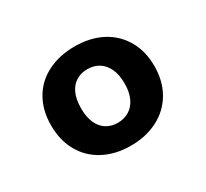

<svg xmlns="http://www.w3.org/2000/svg" viewBox="-86 -836 656 612"><g transform="rotate(-30 242.0 -530.0)"><path d="M241 -348Q185 -348 142 -370.5Q99 -393 75.5 -434.5Q52 -476 52 -531Q52 -586 75.5 -627Q99 -668 142.5 -690Q186 -712 242 -712Q299 -712 341.5 -690Q384 -668 408 -627Q432 -586 432 -531Q432 -476 408 -434.5Q384 -393 340.5 -370.5Q297 -348 241 -348ZM241 -432Q264 -432 282.5 -443Q301 -454 311.5 -476Q322 -498 322 -530Q322 -563 311.5 -585Q301 -607 283 -618Q265 -629 241 -629Q218 -629 200 -618Q182 -607 172 -585Q162 -563 162 -530Q162 -498 172 -476Q182 -454 200 -443Q218 -432 241 -432Z"/></g></svg>

Font: DM Sans 11pt ExtraBold
Style: Regular
Weight: 800
Version: Version 4.004;gftools[0.9.30]